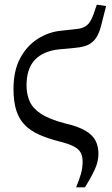

<svg xmlns="http://www.w3.org/2000/svg" viewBox="-20 -600 483 825"><path d="M307 205Q320 174 327.5 148Q335 122 335 94Q335 72 327 56.5Q319 41 297.5 29.5Q276 18 236 8Q185 -5 148 -21.5Q111 -38 86.5 -63Q62 -88 50 -125.5Q38 -163 38 -218Q38 -296 66.5 -349.5Q95 -403 142 -433Q189 -463 243 -468L306 -475Q329 -477 343 -484.5Q357 -492 366 -505.5Q375 -519 382 -539L396 -580L436 -574L417 -500Q410 -469 400 -449.5Q390 -430 376 -418.5Q362 -407 343.5 -401.5Q325 -396 299 -394L235 -388Q166 -381 130 -343Q94 -305 94 -233Q94 -195 107.5 -164.5Q121 -134 157 -110.5Q193 -87 259 -70Q315 -57 346 -39Q377 -21 390 3.5Q403 28 403 60Q403 93 388.5 125.5Q374 158 345 205Z"/></svg>

Font: Source Serif 4 Variable
Style: Regular
Weight: 400
Designer: Frank Grießhammer
Foundry: Adobe
Version: Version 4.005;hotconv 1.1.0;makeotfexe 2.6.0